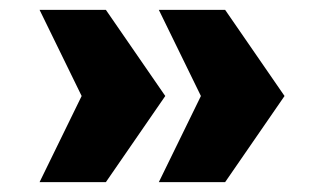

<svg xmlns="http://www.w3.org/2000/svg" viewBox="-20 -531 640 388"><path d="M194 -511 314 -337 194 -163H60L145 -337L60 -511ZM435 -511 555 -337 435 -163H301L386 -337L301 -511Z"/></svg>

Font: Chivo Mono Black
Style: Regular
Weight: 900
Designer: Hector Gatti
Foundry: Omnibus-Type
Version: Version 1.008